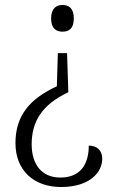

<svg xmlns="http://www.w3.org/2000/svg" viewBox="-20 -560 464 770"><path d="M231 -540C206 -540 185 -527 185 -486C185 -445 206 -433 231 -433C256 -433 276 -445 276 -486C276 -527 256 -540 231 -540ZM254 -190 249 -347H212L208 -214C100 -164 42 -97 42 14C42 123 115 190 225 190C341 190 390 130 390 77C390 41 367 24 336 24C336 92 308 152 222 152C146 152 107 98 107 19C107 -71 147 -140 254 -190Z"/></svg>

Font: Noto Serif Thai SemiCondensed Light
Style: Regular
Weight: 300
Width: 4
Designer: Monotype Design Team
Foundry: Monotype Imaging Inc.
Version: Version 2.002